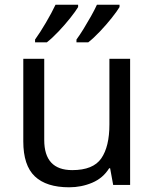

<svg xmlns="http://www.w3.org/2000/svg" viewBox="-20 -786 658 816"><path d="M533 -536V0H461L448 -71H444Q418 -29 372 -9.5Q326 10 274 10Q177 10 128 -36.5Q79 -83 79 -185V-536H168V-191Q168 -63 287 -63Q376 -63 410.5 -113Q445 -163 445 -257V-536ZM488 -756Q478 -739 455 -710Q432 -681 405 -652.5Q378 -624 355 -606H305V-618Q319 -637 335 -663Q351 -689 366.5 -716.5Q382 -744 392 -766H488ZM312 -756Q302 -739 279 -710Q256 -681 229 -652.5Q202 -624 179 -606H129V-618Q150 -647 175 -689.5Q200 -732 216 -766H312Z"/></svg>

Font: Noto Sans Old Hungarian
Style: Regular
Weight: 400
Designer: Monotype Design Team
Foundry: Monotype Imaging Inc.
Version: Version 2.005; ttfautohint (v1.8.4.7-5d5b)